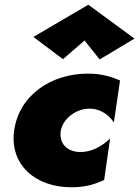

<svg xmlns="http://www.w3.org/2000/svg" viewBox="-20 -781 588 811"><path d="M337 -610 401 -530 548 -618 353 -761 121 -625 246 -531ZM237 -230C247 -281 302 -322 357 -322C395 -323 435 -303 461 -264L487 -441C450 -457 411 -470 351 -470C195 -470 61 -378 40 -231C19 -85 130 10 281 10C342 10 382 -3 420 -21L445 -196C409 -161 363 -137 315 -139C262 -141 228 -176 237 -230Z"/></svg>

Font: Jost* Black
Style: Italic
Weight: 900
Italic angle: -10°
Version: Version 3.7